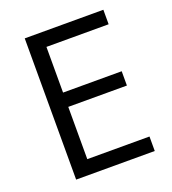

<svg xmlns="http://www.w3.org/2000/svg" viewBox="-131 -813 818 912"><g transform="rotate(-20 278.0 -357.0)"><path d="M495.1 0H97.7V-713.9H495.1V-640.6H180.7V-409.7H477.1V-337.4H180.7V-73.2H495.1Z"/></g></svg>

Font: Wonky
Style: Regular
Weight: 400
Designer: Monotype Design Team
Foundry: Monotype Imaging Inc.
Version: Version 3.000